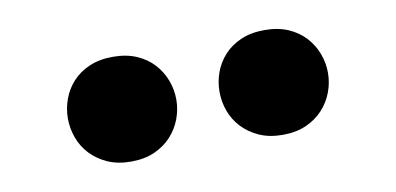

<svg xmlns="http://www.w3.org/2000/svg" viewBox="-35 -860 732 355"><g transform="rotate(-10 331.0 -682.5)"><path d="M188.5 -584.5Q163.6 -584.5 144.5 -593Q125.5 -601.6 112.5 -615.5Q99.6 -629.4 93.3 -647Q86.9 -664.6 86.9 -683.1Q86.9 -701.7 93.3 -719.2Q99.6 -736.8 112.3 -750.7Q125 -764.6 144 -772.9Q163.1 -781.2 188.5 -781.2Q213.9 -781.2 232.9 -772.9Q252 -764.6 264.6 -750.7Q277.3 -736.8 283.9 -719.2Q290.5 -701.7 290.5 -683.1Q290.5 -664.6 283.9 -647Q277.3 -629.4 264.6 -615.5Q252 -601.6 232.9 -593Q213.9 -584.5 188.5 -584.5ZM473.1 -584.5Q448.2 -584.5 429.2 -593Q410.2 -601.6 397.2 -615.5Q384.3 -629.4 377.9 -647Q371.6 -664.6 371.6 -683.1Q371.6 -701.7 377.9 -719.2Q384.3 -736.8 397 -750.7Q409.7 -764.6 428.7 -772.9Q447.8 -781.2 473.1 -781.2Q498.5 -781.2 517.6 -772.9Q536.6 -764.6 549.3 -750.7Q562 -736.8 568.6 -719.2Q575.2 -701.7 575.2 -683.1Q575.2 -664.6 568.6 -647Q562 -629.4 549.3 -615.5Q536.6 -601.6 517.6 -593Q498.5 -584.5 473.1 -584.5Z"/></g></svg>

Font: Candal
Style: Regular
Weight: 400
Designer: vernon adams
Foundry: vernon adams
Version: Version 1.000